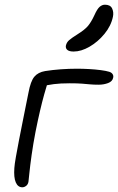

<svg xmlns="http://www.w3.org/2000/svg" viewBox="-20 -786 502 816"><path d="M75 10Q56 10 47 -11Q38 -32 41 -72Q42 -88 47.5 -119Q53 -150 60.5 -189Q68 -228 76 -267.5Q84 -307 90.5 -340Q97 -373 101 -392Q110 -441 126 -460Q142 -479 172 -484Q204 -489 238.5 -491.5Q273 -494 307 -494Q332 -494 358.5 -492.5Q385 -491 408 -488Q431 -485 444 -481Q454 -478 458.5 -471Q463 -464 461 -456Q458 -440 439.5 -433Q421 -426 399 -426Q378 -426 362.5 -427.5Q347 -429 328 -430.5Q309 -432 276 -432Q236 -432 209 -428.5Q182 -425 148 -417L184 -440Q176 -414 167.5 -383.5Q159 -353 150 -314.5Q141 -276 131 -226Q121 -174 114.5 -128Q108 -82 105 -51.5Q102 -21 101 -14Q99 -2 91 4Q83 10 75 10ZM293 -567Q274 -567 266 -574Q258 -581 260 -592Q263 -606 274 -615.5Q285 -625 309 -640Q341 -660 354.5 -676.5Q368 -693 381 -721Q393 -748 403.5 -757Q414 -766 426 -766Q449 -766 456.5 -750Q464 -734 460 -715Q452 -676 424 -642Q396 -608 360.5 -587.5Q325 -567 293 -567Z"/></svg>

Font: Shantell Sans Light
Style: Italic
Weight: 300
Italic angle: -11°
Designer: Stephen Nixon, Anya Danilova, Shantell Martin
Foundry: Arrow Type
Version: Version 1.008;[ac192a2d6]